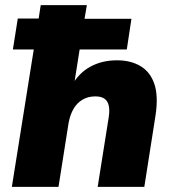

<svg xmlns="http://www.w3.org/2000/svg" viewBox="-20 -725 681 745"><path d="M26 0 111 -533H30L49 -653H130L138 -705H317L308 -652H490L472 -533H289L267 -394H259Q286 -442 331 -466.5Q376 -491 434 -491Q488 -491 526 -468Q564 -445 579.5 -397.5Q595 -350 583 -274L540 0H359L402 -271Q406 -297 402 -315Q398 -333 385.5 -342Q373 -351 350 -351Q322 -351 300.5 -338.5Q279 -326 265.5 -303Q252 -280 246 -247L207 0Z"/></svg>

Font: Nunito Sans 11pt Black
Style: Italic
Weight: 900
Italic angle: -9°
Version: Version 3.101;gftools[0.9.27]